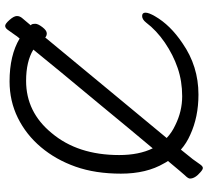

<svg xmlns="http://www.w3.org/2000/svg" viewBox="-51 -719 805 743"><g transform="rotate(-90 351.5 -347.5)"><path d="M149 -159Q213 -235 315 -359Q464 -538 531 -621Q485 -649 410 -649Q289 -649 208 -550Q123 -449 123 -289Q123 -212 149 -159ZM144 -50Q112 -10 107 -4Q93 16 86 25.5Q79 35 73 35Q67 35 57 26Q32 5 32 -15Q32 -22 45 -35Q50 -40 100 -100Q95 -107 91 -115Q51 -183 51 -282Q51 -381 78 -457.5Q105 -534 153.5 -591.5Q202 -649 267 -681Q332 -713 408 -713Q509 -713 574 -674Q585 -687 587 -691Q601 -711 608 -720.5Q615 -730 623 -730Q631 -730 646 -713Q661 -696 661 -684.5Q661 -673 652 -663Q649 -659 625 -631Q627 -630 628 -628Q631 -624 631 -613.5Q631 -603 618 -586Q605 -569 594 -569Q584 -569 578 -575L382 -338Q258 -188 189 -105Q210 -85 238 -72Q292 -45 350.5 -45Q409 -45 460 -62.5Q511 -80 558 -112Q605 -144 636 -185Q648 -200 661 -200Q674 -200 674 -187Q674 -174 660 -150Q626 -91 556 -44Q467 18 357 18Q270 18 201 -14Q169 -28 144 -50Z"/></g></svg>

Font: Moon Stars Kai T
Style: Regular
Weight: 400
Designer: GuiWonder
Version: Version 1.101